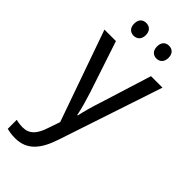

<svg xmlns="http://www.w3.org/2000/svg" viewBox="-303 -775 1064 1064"><g transform="rotate(45 229.5 -243.0)"><path d="M95 -676C95 -642 115 -626 140 -626C165 -626 186 -642 186 -676C186 -711 165 -726 140 -726C115 -726 95 -711 95 -676ZM274 -676C274 -642 294 -626 319 -626C343 -626 364 -642 364 -676C364 -711 343 -726 319 -726C294 -726 274 -711 274 -676ZM2 -536 191 0 167 70C146 135 117 168 64 168C45 168 26 165 12 161V232C29 236 51 240 77 240C169 240 218 181 253 77L457 -536H367L272 -232C255 -181 241 -129 234 -95H230C222 -138 208 -184 193 -232L92 -536Z"/></g></svg>

Font: Noto Sans Lao SemiCondensed
Style: Regular
Weight: 400
Width: 4
Designer: Monotype Design Team
Foundry: Monotype Imaging Inc.
Version: Version 2.003